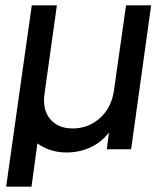

<svg xmlns="http://www.w3.org/2000/svg" viewBox="-20 -559 620 719"><path d="M3 140 99 -539H193L147 -210Q138 -149 167.5 -113.5Q197 -78 252 -78Q311 -78 354.5 -117Q398 -156 407 -222L452 -539H546L471 0H380L388 -63Q360 -26 318.5 -7Q277 12 229 12Q197 12 169.5 3Q142 -6 120 -22L98 140Z"/></svg>

Font: Plus Jakarta Sans Medium
Style: Italic
Weight: 500
Italic angle: -8°
Designer: Gumpita Rahayu
Foundry: Tokotype
Version: Version 2.071; ttfautohint (v1.8.4.7-5d5b);gftools[0.9.29]